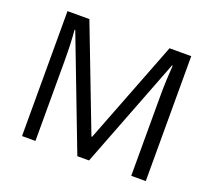

<svg xmlns="http://www.w3.org/2000/svg" viewBox="-121 -873 1144 1031"><g transform="rotate(20 451.5 -357.0)"><path d="M414.1 0 171.9 -632.8H168Q174.8 -557.6 174.8 -454.1V0H98.1V-713.9H223.1L449.2 -125H453.1L681.2 -713.9H805.2V0H722.2V-460Q722.2 -539.1 729 -631.8H725.1L481 0Z"/></g></svg>

Font: QFn1     
Style: Regular
Weight: 400
Foundry: Ascender Corporation
Version: Version 1.10